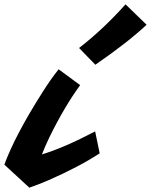

<svg xmlns="http://www.w3.org/2000/svg" viewBox="-101 -837 695 884"><path d="M92 -126Q194 -157 337 -232L358 -131Q261 -68 124 -8Q78 12 34 27L-81 -79Q-32 -213 95 -413Q133 -473 169 -518L268 -445Q195 -345 126 -204Q106 -162 92 -126ZM574 -723Q485 -640 338 -539L263 -616Q372 -700 477 -817Z"/></svg>

Font: Vampiro One
Style: Regular
Weight: 400
Designer: Riccardo De Franceschi
Foundry: Sorkin Type Co.
Version: Version 1.002